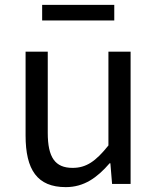

<svg xmlns="http://www.w3.org/2000/svg" viewBox="-20 -755 647 788"><path d="M153 -671H449V-735H153ZM250 13C325 13 379 -26 430 -85H433L440 0H516V-543H425V-158C373 -93 334 -66 278 -66C206 -66 176 -109 176 -210V-543H85V-199C85 -58 133 13 250 13Z"/></svg>

Font: Spoqa Han Sans Neo Regular
Style: Regular
Weight: 400
Designer: [Spoqa Han Sans Neo] Dong-huui Kim  Younghwa Kang  Yujin Lee  [Noto Sans] Ryoko NISHIZUKA  (kana & ideographs); Paul D. 
Foundry: Spoqa (http://www.spoqa-han-sans.com)
Version: Version 1.000